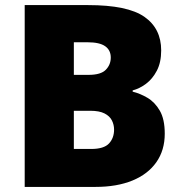

<svg xmlns="http://www.w3.org/2000/svg" viewBox="-20 -734 714 754"><path d="M326 -714Q481 -714 547 -668Q613 -622 613 -536Q613 -489 596 -456.5Q579 -424 553.5 -405Q528 -386 501 -379V-374Q530 -367 559 -350Q588 -333 607.5 -299.5Q627 -266 627 -209Q627 -144 594 -97Q561 -50 500 -25Q439 0 355 0H77V-714ZM328 -440Q376 -440 395.5 -460Q415 -480 415 -508Q415 -537 393 -552.5Q371 -568 324 -568H270V-440ZM270 -299V-149H338Q388 -149 408 -170.5Q428 -192 428 -225Q428 -244 419.5 -261Q411 -278 390.5 -288.5Q370 -299 334 -299Z"/></svg>

Font: Noto Sans Hebrew Thin Black
Style: Regular
Weight: 900
Version: Version 3.001